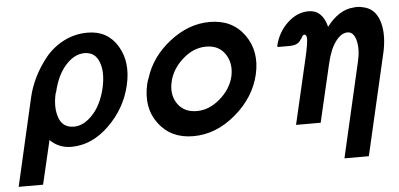

<svg xmlns="http://www.w3.org/2000/svg" viewBox="-47 -582 1745 839"><g transform="rotate(-5 825.5 -163.0)"><path d="M3 164 91 -220Q101 -264 122 -307Q143 -350 175.5 -390.5Q208 -431 256.5 -456Q305 -481 361 -481Q449 -481 492.5 -408.5Q536 -336 512 -236Q489 -137 413.5 -63.5Q338 10 248 10Q193 10 155 -28L110 164ZM202 -234Q200 -232 198 -222Q186 -163 202.5 -120Q219 -77 267 -77Q310 -77 349.5 -119.5Q389 -162 406 -235Q421 -303 404 -347Q387 -393 340 -393Q296 -393 257.5 -350.5Q219 -308 202 -234Z M602 -236Q606 -252 610 -260Q638 -351 721 -416Q804 -481 897 -481Q996 -481 1048.5 -408Q1101 -335 1078 -235Q1055 -136 969 -63Q883 10 783 10Q685 10 631.5 -61.5Q578 -133 602 -236ZM709 -236Q709 -234 708.5 -231Q708 -228 707 -226Q698 -173 726 -135.5Q754 -98 808 -98Q862 -98 910 -139.5Q958 -181 971 -236Q983 -292 955.5 -333.5Q928 -375 872 -375Q817 -375 769.5 -333Q722 -291 709 -236Z M1185 -346Q1184 -346 1183 -348L1182 -350Q1196 -410 1238.5 -450Q1281 -490 1331 -490Q1392 -490 1411 -415Q1465 -485 1528 -489Q1549 -492 1568 -487Q1620 -478 1639.5 -424Q1659 -370 1644 -292Q1642 -280 1640 -274L1539 164H1432L1528 -254Q1540 -306 1530 -344.5Q1520 -383 1493 -383Q1465 -383 1440 -349Q1415 -315 1401 -253L1342 0H1234L1298 -276Q1309 -322 1312.5 -346.5Q1316 -371 1314 -379.5Q1312 -388 1305 -390Q1297 -390 1291 -375Q1288 -373 1283 -365Q1278 -357 1266.5 -351.5Q1255 -346 1232 -346Z"/></g></svg>

Font: Coval
Style: Medium Italic
Weight: 500
Foundry: Context Ltd
Version: Version 001.000